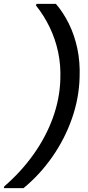

<svg xmlns="http://www.w3.org/2000/svg" viewBox="-53 -831 456 996"><path d="M237 -811Q275 -767 304 -708.5Q333 -650 348 -580Q363 -510 360 -430Q357 -321 320 -215.5Q283 -110 218.5 -17.5Q154 75 69 145H-33L-31 136Q57 60 121.5 -31Q186 -122 221.5 -220.5Q257 -319 260 -419Q263 -493 248.5 -561Q234 -629 204.5 -690Q175 -751 134 -802L136 -811Z"/></svg>

Font: DM Sans 17pt Medium
Style: Italic
Weight: 500
Italic angle: -10°
Version: Version 4.004;gftools[0.9.30]